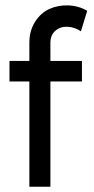

<svg xmlns="http://www.w3.org/2000/svg" viewBox="-20 -711 356 731"><path d="M91.8 -547.9Q91.8 -594.2 113.8 -628.4Q135.7 -662.6 168.7 -677.2Q201.7 -691.9 240.5 -690.4Q279.3 -689 312 -669.9L288.1 -591.8Q264.2 -607.9 237.1 -609.1Q210 -610.4 190.9 -594Q171.9 -577.6 171.9 -547.9V-479H292V-400.9H171.9V0H91.8V-400.9H16.1V-479H91.8Z"/></svg>

Font: Apfel Grotezk
Style: Regular
Weight: 400
Designer: Luigi Gorlero
Foundry: © 2023, Luigi Gorlero & Collletttivo
Version: Version 2.000;Glyphs 3.2 (3217)